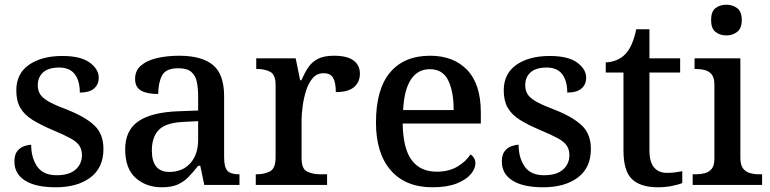

<svg xmlns="http://www.w3.org/2000/svg" viewBox="-20 -783 3261 813"><path d="M216 10Q131 10 86 -18.5Q41 -47 41 -99Q41 -128 53 -143Q65 -158 82 -164Q99 -170 112 -170Q112 -115 137.5 -78Q163 -41 220 -41Q273 -41 300 -65Q327 -89 327 -126Q327 -149 316.5 -165.5Q306 -182 279 -197Q252 -212 204 -232Q152 -254 117.5 -275.5Q83 -297 66 -326.5Q49 -356 49 -400Q49 -471 102.5 -508.5Q156 -546 244 -546Q322 -546 360 -518Q398 -490 398 -454Q398 -425 378 -408Q358 -391 318 -391Q318 -441 296.5 -469Q275 -497 231 -497Q185 -497 162.5 -476.5Q140 -456 140 -422Q140 -397 152.5 -380.5Q165 -364 192.5 -349.5Q220 -335 268 -317Q343 -287 380.5 -251Q418 -215 418 -152Q418 -73 363 -31.5Q308 10 216 10Z M665 10Q599 10 554.5 -29.5Q510 -69 510 -151Q510 -231 566 -269.5Q622 -308 737 -312L819 -315V-373Q819 -409 813.5 -436Q808 -463 790 -478.5Q772 -494 735 -494Q682 -494 666 -463Q650 -432 650 -385Q602 -385 577 -399.5Q552 -414 552 -449Q552 -484 577 -505.5Q602 -527 644.5 -537Q687 -547 739 -547Q834 -547 881.5 -508Q929 -469 929 -375V-117Q929 -75 943 -60Q957 -45 991 -45H994V0H845L828 -81H819Q798 -54 778 -33.5Q758 -13 732 -1.5Q706 10 665 10ZM697 -55Q753 -55 786 -92Q819 -129 819 -191V-270L760 -267Q683 -264 653 -233.5Q623 -203 623 -146Q623 -55 697 -55Z M1063 0V-45H1066Q1100 -45 1123.5 -57.5Q1147 -70 1147 -117V-423Q1147 -467 1124 -479Q1101 -491 1068 -491H1065V-536H1232L1251 -443H1256Q1269 -473 1284.5 -496.5Q1300 -520 1325.5 -533.5Q1351 -547 1394 -547Q1450 -547 1477 -527Q1504 -507 1504 -471Q1504 -436 1479.5 -414.5Q1455 -393 1402 -393Q1402 -434 1390.5 -453.5Q1379 -473 1350 -473Q1322 -473 1304 -452Q1286 -431 1276 -399Q1266 -367 1261.5 -333Q1257 -299 1257 -273V-112Q1257 -68 1280.5 -56.5Q1304 -45 1336 -45H1365V0Z M1811 10Q1697 10 1634.5 -62Q1572 -134 1572 -264Q1572 -405 1631.5 -476Q1691 -547 1801 -547Q1901 -547 1958.5 -486.5Q2016 -426 2016 -307V-260H1685Q1687 -153 1723.5 -104.5Q1760 -56 1829 -56Q1881 -56 1917.5 -78Q1954 -100 1972 -129Q1980 -125 1986.5 -115Q1993 -105 1993 -91Q1993 -69 1973.5 -45.5Q1954 -22 1913.5 -6Q1873 10 1811 10ZM1901 -317Q1901 -395 1878 -442.5Q1855 -490 1800 -490Q1748 -490 1719.5 -445.5Q1691 -401 1687 -317Z M2280 10Q2195 10 2150 -18.5Q2105 -47 2105 -99Q2105 -128 2117 -143Q2129 -158 2146 -164Q2163 -170 2176 -170Q2176 -115 2201.5 -78Q2227 -41 2284 -41Q2337 -41 2364 -65Q2391 -89 2391 -126Q2391 -149 2380.5 -165.5Q2370 -182 2343 -197Q2316 -212 2268 -232Q2216 -254 2181.5 -275.5Q2147 -297 2130 -326.5Q2113 -356 2113 -400Q2113 -471 2166.5 -508.5Q2220 -546 2308 -546Q2386 -546 2424 -518Q2462 -490 2462 -454Q2462 -425 2442 -408Q2422 -391 2382 -391Q2382 -441 2360.5 -469Q2339 -497 2295 -497Q2249 -497 2226.5 -476.5Q2204 -456 2204 -422Q2204 -397 2216.5 -380.5Q2229 -364 2256.5 -349.5Q2284 -335 2332 -317Q2407 -287 2444.5 -251Q2482 -215 2482 -152Q2482 -73 2427 -31.5Q2372 10 2280 10Z M2766 10Q2692 10 2656 -24.5Q2620 -59 2620 -146V-476H2545V-519Q2566 -519 2589 -528Q2612 -537 2628 -554Q2659 -586 2674 -659H2730V-536H2860V-476H2730V-146Q2730 -97 2749.5 -74Q2769 -51 2804 -51Q2822 -51 2838 -53Q2854 -55 2869 -58V-8Q2856 -2 2827 4Q2798 10 2766 10Z M3056 -633Q3028 -633 3009.5 -648Q2991 -663 2991 -698Q2991 -734 3009.5 -748.5Q3028 -763 3056 -763Q3082 -763 3101.5 -748.5Q3121 -734 3121 -698Q3121 -663 3101.5 -648Q3082 -633 3056 -633ZM2913 0V-45H2926Q2946 -45 2964 -49.5Q2982 -54 2993.5 -68Q3005 -82 3005 -111V-425Q3005 -454 2993.5 -468Q2982 -482 2964 -486.5Q2946 -491 2926 -491H2921V-536H3115V-115Q3115 -84 3126.5 -69.5Q3138 -55 3156 -50Q3174 -45 3194 -45H3207V0Z"/></svg>

Font: Noto Serif Hentaigana Medium
Style: Regular
Weight: 500
Designer: Kazuhiro Yamada
Foundry: nipponia
Version: Version 1.000; ttfautohint (v1.8.4.7-5d5b)